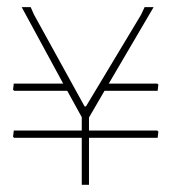

<svg xmlns="http://www.w3.org/2000/svg" viewBox="-20 -511 474 531"><path d="M418 -147 416 -129.9H226.1V0H206.1V-129.9H19L16.1 -132.8L18.1 -149.9H206.1V-187L166 -259.8H19L16.1 -263.2L18.1 -279.8H154.8L40 -491.2H64.9L74.2 -470.2L213.9 -216.8H217.8L370.1 -470.2L379.9 -491.2H404.8L280.8 -279.8H415L418 -276.9L416 -259.8H269L226.1 -186V-149.9H415Z"/></svg>

Font: Datalegreya
Style: Dot
Weight: 700
Designer: Figs Lab
Foundry: Figs Lab
Version: Version 1.002;PS 001.002;hotconv 1.0.70;makeotf.lib2.5.58329